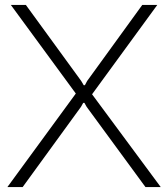

<svg xmlns="http://www.w3.org/2000/svg" viewBox="-20 -760 683 780"><path d="M288 -380 24 -740H85L310 -431L320 -414H325L334 -431L558 -740H619L354 -377L633 0H571L332 -326L323 -342H318L309 -326L72 0H10Z"/></svg>

Font: Encode Sans Normal
Style: ExtraLight
Weight: 200
Designer: Pablo Impallari, Andres Torresi
Foundry: Pablo Impallari, Andres Torresi
Version: Version 1.000; ttfautohint (v1.00) -l 8 -r 50 -G 200 -x 14 -